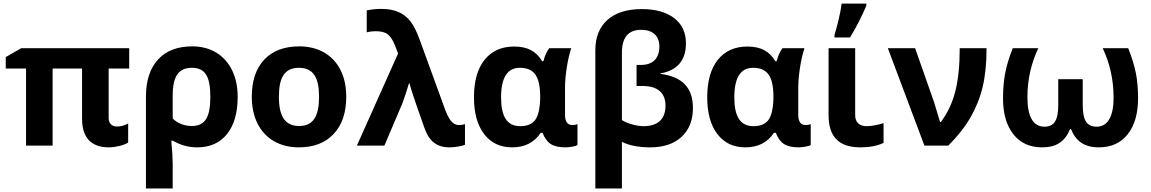

<svg xmlns="http://www.w3.org/2000/svg" viewBox="-20 -816 6451 1076"><path d="M634.8 -106.9C608.9 -106.9 588.9 -122.6 588.9 -155.8V-432.1H704.1V-545.9H99.1L12.2 -496.1V-432.1H126V0H274.9V-432.1H439.9V-149.9C439.9 -43.9 492.2 9.8 589.8 9.8C607.4 9.8 626.5 7.3 647.5 2.4C668 -2.4 685.1 -8.8 698.2 -17.1V-124C677.7 -112.8 656.7 -106.9 634.8 -106.9Z M1312 -272.9C1312 -330.1 1301.3 -379.9 1280.3 -422.9C1237.8 -508.8 1158.7 -556.2 1057.6 -556.2C974.6 -556.2 910.6 -531.7 865.7 -482.4C820.3 -433.1 797.9 -363.3 797.9 -273.9V240.2H947.8V103C947.8 71.8 945.3 28.3 939.9 -27.8H948.7C990.2 -2.9 1035.6 9.8 1085.9 9.8C1156.7 9.8 1212.4 -15.1 1252.4 -64.9C1292 -114.7 1312 -184.1 1312 -272.9ZM1054.7 -436C1130.4 -436 1158.7 -387.7 1158.7 -272.9C1158.7 -157.7 1128.9 -109.9 1054.7 -109.9C1015.6 -109.9 975.6 -124 947.8 -151.9V-280.8C947.8 -388.2 981 -436 1054.7 -436Z M1920.4 -273.9C1920.4 -331.1 1909.7 -381.3 1888.2 -423.8C1845.2 -509.3 1762.2 -556.2 1657.2 -556.2C1572.8 -556.2 1507.3 -531.2 1460.9 -481.9C1414.6 -432.6 1391.1 -363.3 1391.1 -273.9C1391.1 -216.8 1401.9 -166.5 1423.3 -123.5C1466.3 -37.6 1549.3 9.8 1654.3 9.8C1737.8 9.8 1803.2 -15.1 1850.1 -65.4C1897 -115.7 1920.4 -185.1 1920.4 -273.9ZM1543 -273.9C1543 -382.8 1575.7 -436 1655.3 -436C1735.4 -436 1768.1 -381.8 1768.1 -273.9C1768.1 -165 1735.8 -109.9 1656.2 -109.9C1576.2 -109.9 1543 -166 1543 -273.9Z M2134.3 0 2234.9 -236.8C2244.6 -261.7 2256.8 -298.8 2272 -349.1H2274.9C2279.3 -332 2284.7 -313 2292 -291.5C2298.8 -269.5 2320.8 -206.1 2357.9 -101.1C2384.8 -23.4 2428.2 9.8 2500 9.8C2512.7 9.8 2528.3 8.3 2546.9 5.4C2565.4 2.4 2578.6 -1 2585.9 -4.9V-120.1C2574.2 -116.7 2563 -115.2 2552.2 -115.2C2516.6 -115.2 2494.1 -146 2470.2 -213.9L2333 -590.8C2316.4 -637.2 2298.8 -672.4 2280.3 -696.3C2242.7 -744.1 2190.9 -766.1 2116.2 -766.1C2087.9 -766.1 2061 -763.2 2035.2 -757.8V-634.8C2052.2 -639.2 2068.8 -641.1 2085 -641.1C2115.7 -641.1 2138.7 -635.3 2153.8 -623C2168.9 -610.8 2182.1 -590.3 2193.8 -561L2210.9 -516.1L1980 0Z M2850.1 9.8C2920.9 9.8 2974.6 -17.6 3010.3 -71.8H3020.5C3031.7 -42.5 3046.9 -21.5 3065.9 -9.3C3085 3.4 3112.8 9.8 3149.4 9.8C3159.2 9.8 3171.4 8.3 3186.5 5.9C3201.2 3.4 3210.9 0.5 3216.3 -2.9V-120.1C3207.5 -116.7 3197.8 -115.2 3187.5 -115.2C3160.2 -115.2 3146.5 -134.3 3146.5 -172.9V-325.2C3146.5 -358.9 3149.9 -396.5 3156.2 -437.5C3162.6 -478 3170.9 -514.2 3181.2 -545.9H3058.1C3043.9 -527.8 3033.2 -503.9 3025.4 -473.1H3018.1C2985.4 -527.8 2938 -555.2 2861.3 -555.2C2790.5 -555.2 2735.4 -530.3 2695.8 -481C2656.2 -431.6 2636.2 -361.3 2636.2 -271C2636.2 -182.6 2655.3 -113.8 2693.4 -64.5C2731 -15.1 2783.2 9.8 2850.1 9.8ZM2895.5 -108.9C2821.8 -108.9 2788.1 -162.6 2788.1 -270C2788.1 -380.9 2823.2 -436 2893.1 -436C2973.1 -436 3007.3 -389.2 3007.3 -272V-266.1C3005.9 -208 2996.6 -167 2979.5 -144C2961.9 -120.6 2934.1 -108.9 2895.5 -108.9Z M3577.1 -765.1C3494.6 -765.1 3430.2 -745.1 3384.8 -705.1C3339.4 -664.6 3316.4 -607.9 3316.4 -535.2V240.2H3465.3V-21C3506.3 -0.5 3559.6 9.8 3624.5 9.8C3698.7 9.8 3757.3 -9.8 3799.8 -49.3C3842.3 -88.9 3863.3 -142.6 3863.3 -210.9C3863.3 -324.2 3803.7 -386.2 3681.2 -401.9V-404.8C3772.9 -419.9 3824.2 -476.1 3824.2 -573.2C3824.2 -633.3 3802.2 -680.7 3758.3 -714.4C3713.9 -748 3653.8 -765.1 3577.1 -765.1ZM3573.2 -648.9C3637.7 -648.9 3675.3 -615.2 3675.3 -555.2C3675.3 -488.8 3637.7 -452.1 3573.2 -452.1H3547.4V-334H3582.5C3665 -334 3709.5 -295.9 3709.5 -224.1C3709.5 -151.4 3669.9 -108.9 3586.4 -108.9C3566.9 -108.9 3545.9 -112.3 3522.9 -118.7C3500 -125 3481 -132.8 3465.3 -143.1V-521C3465.3 -606.4 3501.5 -648.9 3573.2 -648.9Z M4157.2 9.8C4228 9.8 4281.7 -17.6 4317.4 -71.8H4327.6C4338.9 -42.5 4354 -21.5 4373 -9.3C4392.1 3.4 4419.9 9.8 4456.5 9.8C4466.3 9.8 4478.5 8.3 4493.7 5.9C4508.3 3.4 4518.1 0.5 4523.4 -2.9V-120.1C4514.6 -116.7 4504.9 -115.2 4494.6 -115.2C4467.3 -115.2 4453.6 -134.3 4453.6 -172.9V-325.2C4453.6 -358.9 4457 -396.5 4463.4 -437.5C4469.7 -478 4478 -514.2 4488.3 -545.9H4365.2C4351.1 -527.8 4340.3 -503.9 4332.5 -473.1H4325.2C4292.5 -527.8 4245.1 -555.2 4168.5 -555.2C4097.7 -555.2 4042.5 -530.3 4002.9 -481C3963.4 -431.6 3943.4 -361.3 3943.4 -271C3943.4 -182.6 3962.4 -113.8 4000.5 -64.5C4038.1 -15.1 4090.3 9.8 4157.2 9.8ZM4202.6 -108.9C4128.9 -108.9 4095.2 -162.6 4095.2 -270C4095.2 -380.9 4130.4 -436 4200.2 -436C4280.3 -436 4314.5 -389.2 4314.5 -272V-266.1C4313 -208 4303.7 -167 4286.6 -144C4269 -120.6 4241.2 -108.9 4202.6 -108.9Z M4656.7 -606H4743.7C4779.3 -664.1 4809.6 -723.6 4835 -784.2V-795.9H4696.8C4693.4 -768.6 4687 -736.8 4678.7 -701.2C4669.9 -665.5 4662.6 -638.7 4656.7 -621.1ZM4623.5 -545.9V-170.9C4623.5 -50.3 4679.7 9.8 4803.2 9.8C4853.5 9.8 4896 1.5 4931.6 -15.1V-126C4895 -114.7 4863.8 -108.9 4837.4 -108.9C4798.3 -108.9 4772.5 -128.4 4772.5 -170.9V-545.9Z M5160.6 0H5294.4C5346.7 -52.2 5388.2 -105 5419.4 -159.2C5450.2 -212.9 5473.1 -270 5487.3 -330.6C5501.5 -390.6 5508.8 -462.4 5508.8 -545.9H5358.4C5358.4 -448.7 5350.1 -367.7 5333.5 -303.2C5316.9 -238.8 5290 -181.6 5252.4 -131.8H5248.5L5214.8 -243.2L5108.4 -545.9H4955.6Z M6137.7 9.8C6207 9.8 6261.2 -14.6 6299.8 -63.5C6338.4 -112.3 6357.9 -179.7 6357.9 -265.1C6357.9 -315.4 6354 -361.8 6346.2 -403.8C6337.9 -445.8 6323.7 -493.2 6302.7 -545.9H6159.7C6200.2 -460.4 6220.7 -368.2 6220.7 -268.1C6220.7 -162.1 6187 -106 6126 -106C6071.3 -106 6047.9 -140.1 6047.9 -228V-372.1H5910.6V-228C5910.6 -140.6 5887.2 -106 5833 -106C5770.5 -106 5737.8 -163.1 5737.8 -270C5737.8 -368.7 5758.3 -460.4 5798.8 -545.9H5655.8C5634.8 -493.7 5620.6 -446.3 5612.8 -403.8C5605 -361.3 5601.1 -315.4 5601.1 -265.1C5601.1 -180.2 5620.1 -113.3 5658.7 -64C5697.3 -14.6 5751 9.8 5820.8 9.8C5898.4 9.8 5947.3 -21 5977.1 -92.8H5981.9C6008.8 -24.4 6058.1 9.8 6137.7 9.8Z"/></svg>

Font: Noto Reveo Sans
Style: Bold
Weight: 700
Designer: Monotype Design team
Foundry: Monotype Imaging Inc.
Version: Version 1.04